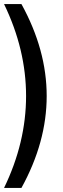

<svg xmlns="http://www.w3.org/2000/svg" viewBox="-20 -810 310 950"><path d="M0 120Q109 -105 109 -335Q109 -565 0 -790H86Q211 -563 211 -335Q211 -107 86 120Z"/></svg>

Font: Akshar
Style: Regular
Weight: 400
Designer: Tall Chai
Foundry: Tall Chai
Version: Version 1.000